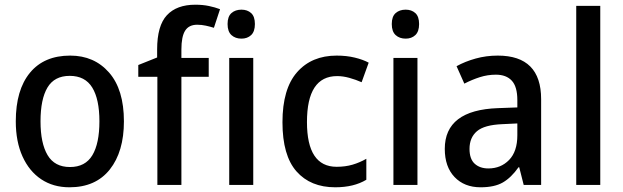

<svg xmlns="http://www.w3.org/2000/svg" viewBox="-20 -836 2643 815"><path d="M506 -321Q506 -192 446 -116.5Q386 -41 275 -41Q206 -41 155 -75Q104 -109 75.5 -172Q47 -235 47 -321Q47 -454 107 -527Q167 -600 278 -600Q380 -600 443 -528Q506 -456 506 -321ZM152 -321Q152 -228 182 -177.5Q212 -127 277 -127Q342 -127 372 -177Q402 -227 402 -321Q402 -415 371.5 -464.5Q341 -514 276 -514Q211 -514 181.5 -464.5Q152 -415 152 -321Z M866 -510H750V-51H648V-510H567V-560L647 -592V-626Q647 -727 688.5 -771.5Q730 -816 809 -816Q841 -816 867 -810.5Q893 -805 914 -797L888 -718Q872 -723 854 -727Q836 -731 817 -731Q782 -731 766 -706Q750 -681 750 -626V-590H866Z M1005 -795Q1030 -795 1046 -780.5Q1062 -766 1062 -734Q1062 -702 1046 -687Q1030 -672 1005 -672Q979 -672 962.5 -687Q946 -702 946 -734Q946 -766 962.5 -780.5Q979 -795 1005 -795ZM1055 -590V-51H953V-590Z M1403 -41Q1298 -41 1238.5 -108.5Q1179 -176 1179 -317Q1179 -459 1241 -529.5Q1303 -600 1409 -600Q1451 -600 1486 -591.5Q1521 -583 1545 -570L1515 -487Q1490 -498 1463 -505.5Q1436 -513 1411 -513Q1283 -513 1283 -318Q1283 -128 1409 -128Q1446 -128 1476.5 -137Q1507 -146 1535 -162V-73Q1482 -41 1403 -41Z M1702 -795Q1727 -795 1743 -780.5Q1759 -766 1759 -734Q1759 -702 1743 -687Q1727 -672 1702 -672Q1676 -672 1659.5 -687Q1643 -702 1643 -734Q1643 -766 1659.5 -780.5Q1676 -795 1702 -795ZM1752 -590V-51H1650V-590Z M2093 -600Q2277 -600 2277 -415V-51H2203L2184 -126H2181Q2150 -82 2114.5 -61.5Q2079 -41 2020 -41Q1951 -41 1909.5 -84.5Q1868 -128 1868 -204Q1868 -369 2094 -377L2176 -380V-411Q2176 -468 2152.5 -493.5Q2129 -519 2085 -519Q2050 -519 2017 -508.5Q1984 -498 1951 -481L1918 -555Q1954 -575 1999 -587.5Q2044 -600 2093 -600ZM2113 -309Q2036 -306 2004.5 -279Q1973 -252 1973 -204Q1973 -161 1995 -141Q2017 -121 2053 -121Q2106 -121 2141 -157Q2176 -193 2176 -262V-312Z M2528 -51H2426V-811H2528Z"/></svg>

Font: Noto Sans Tamil UI SemiCondensed Medium
Style: Regular
Weight: 500
Width: 4
Designer: Jelle Bosma - Monotype Design Team
Foundry: Monotype Imaging Inc.
Version: Version 2.004; ttfautohint (v1.8.4.7-5d5b)